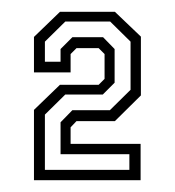

<svg xmlns="http://www.w3.org/2000/svg" viewBox="-20 -720 296 325"><path d="M37.5 -415V-534L81.5 -576.5H147L157 -586.5V-628.5L147 -638.5H109.5L99.5 -628.5V-597.5H37.5V-657.5L81.5 -700H174.5L218.5 -658V-558.5L174.5 -515H109.5L99.5 -504.5V-476.5H218V-415ZM56 -432.5H199V-459H82.5V-513L102.5 -533.5H166L201 -568V-649.5L166.5 -683.5H90.5L56 -649.5V-615.5H82.5V-637L102.5 -657H154.5L174 -637V-580L154 -560H90.5L56 -526Z"/></svg>

Font: Tourney
Style: Regular
Weight: 400
Designer: Tyler Finck
Foundry: Etcetera Type Co
Version: Version 1.015